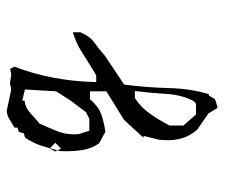

<svg xmlns="http://www.w3.org/2000/svg" viewBox="-66 -438 636 543"><g transform="rotate(-90 251.5 -167.0)"><path d="M309.6 -212.4H290.5V-219.7Q294.4 -341.3 334 -443.8L328.1 -455.6L310.5 -452.6L287.1 -456.5L269.5 -452.6L210 -465.3Q197.8 -465.3 185.5 -458Q173.3 -450.7 161.6 -443.4V-435.1L149.4 -431.2L145.5 -417L133.3 -413.6Q118.7 -392.1 110.4 -367.7Q102.1 -341.8 95.2 -313.5Q94.7 -304.7 94.7 -295.9Q94.7 -275.4 97.7 -254.4Q101.6 -226.6 117.2 -204.1L149.9 -186.5Q174.3 -189.9 196.8 -197.3Q219.2 -204.6 239.7 -227.5L241.7 -230H264.2V-183.6L183.6 -133.8L132.8 -78.6H138.2L127.4 -34.7Q126 -22.9 126 -8.1Q126 6.8 129.9 23.9Q135.7 49.8 155.3 72.8L201.7 105L216.3 128.9L219.2 130.9L242.2 123.5L252.4 106H256.3Q272 53.7 273.4 -7.1Q274.9 -67.9 283.2 -133.3L365.7 -188.5Q383.3 -204.1 402.8 -218.3Q420.4 -231 431.2 -257.3V-278.3Q401.4 -270 375 -252.9Q343.8 -232.9 309.6 -212.4ZM198.7 69.8 167.5 34.2V-4.9Q183.1 -35.2 200.7 -60.1Q218.3 -85.4 243.2 -101.6L244.6 -103H265.1Q259.3 -55.2 256.8 -13.4Q254.4 28.3 237.3 62L229.5 69.8ZM152.8 -231.9 143.1 -262.2Q142.6 -268.6 142.6 -272.5Q142.6 -276.4 142.8 -281.7Q143.1 -287.1 144 -294.4Q146 -309.1 151.4 -322.3Q161.1 -346.7 172.9 -372.6Q187.5 -384.3 202.6 -398.7Q217.8 -413.1 237.8 -415V-421.4L269.5 -414.1L264.2 -325.7L237.3 -283.7L205.1 -241.2L186.5 -231.9ZM118.7 -328.1 102.5 -312 94.2 -328.1 102.5 -344.2Z"/></g></svg>

Font: Bakudai
Style: ExtraLight
Weight: 200
Version: Version 1.48